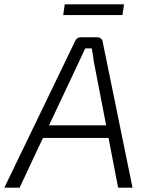

<svg xmlns="http://www.w3.org/2000/svg" viewBox="-47 -861 679 881"><path d="M515 -792H243L250 -841H522ZM451 -228H150L43 0H-27L298 -673Q305 -690 325 -690H400Q409 -690 416 -684Q423 -678 424 -670L561 0H495ZM440 -286 383 -581Q382 -591 379 -610Q376 -629 374 -639H344Q341 -633 331.5 -612Q322 -591 317 -581L178 -286Z"/></svg>

Font: Exo 2.0 Light
Style: Italic
Weight: 300
Italic angle: -8°
Designer: Natanael Gama
Version: Version 1.001;PS 001.001;hotconv 1.0.70;makeotf.lib2.5.58329